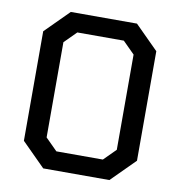

<svg xmlns="http://www.w3.org/2000/svg" viewBox="-79 -773 794 846"><g transform="rotate(10 318.0 -350.0)"><path d="M65 -105V-595L170 -700H466L571 -595V-105L466 0H170ZM422 -84 475 -137V-563L422 -616H214L161 -563V-137L214 -84Z"/></g></svg>

Font: Chakra Petch Medium
Style: Regular
Weight: 500
Designer: Katatrad Aksorn Co.,Ltd.
Foundry: Cadson Demak Co.,Ltd.
Version: Version 1.000; ttfautohint (v1.6)